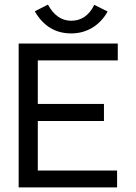

<svg xmlns="http://www.w3.org/2000/svg" viewBox="-20 -813 590 833"><path d="M61 0V-624H491V-551H144V-362H431V-288H144V-73H488V0ZM389 -792 447 -763Q421 -717 380 -692.5Q339 -668 289 -668Q186 -668 131 -764L188 -793Q226 -723 289 -723Q355 -723 389 -792Z"/></svg>

Font: Inconsolata SemiExpanded Medium
Style: Regular
Weight: 500
Width: 6
Monospace: yes
Designer: Raph Levien, Cyreal, Brenton Simpson
Foundry: Raph Levien, Cyreal, Google
Version: Version 3.001; ttfautohint (v1.8.2.53-6de2)